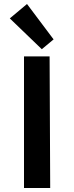

<svg xmlns="http://www.w3.org/2000/svg" viewBox="-20 -940 371 960"><path d="M189 -694 29 -848 115 -920 248 -743ZM100 0V-658H228L231 0Z"/></svg>

Font: EauTest
Style: Bold
Weight: 700
Designer: Christian Thalmann (Catharsis Fonts)
Version: Version 0.001;PS 000.001;hotconv 1.0.88;makeotf.lib2.5.64775